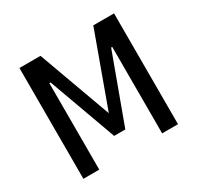

<svg xmlns="http://www.w3.org/2000/svg" viewBox="-151 -882 1088 1058"><g transform="rotate(-30 393.0 -352.5)"><path d="M92 0V-705H226L394 -243L562 -705H694V0H593V-550H586L428 -120H357L201 -550H193V0Z"/></g></svg>

Font: Nunito Sans 7pt Condensed SemiBold
Style: Regular
Weight: 600
Width: 3
Designer: Vernon Adams
Foundry: Vernon Adams
Version: Version 3.101;gftools[0.9.27]